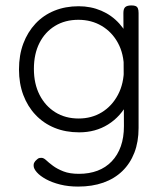

<svg xmlns="http://www.w3.org/2000/svg" viewBox="-20 -487 611 708"><path d="M268 201Q232 201 202 193.5Q172 186 150 174Q128 162 116 148.5Q104 135 104 124Q104 117 105.5 114Q107 111 110 107Q118 99 121.5 97Q125 95 133 95Q141 95 150.5 104Q160 113 175.5 124.5Q191 136 214 145Q237 154 271 154Q309 154 339.5 142.5Q370 131 392 108Q414 85 425.5 52.5Q437 20 437 -22L435 -439Q435 -455 442 -461Q449 -467 465 -467Q475 -467 480.5 -464.5Q486 -462 488.5 -456Q491 -450 491 -439V-15Q491 36 475.5 76Q460 116 431 144Q402 172 361 186.5Q320 201 268 201ZM272 1Q222 1 181.5 -15.5Q141 -32 111.5 -63Q82 -94 66 -136.5Q50 -179 50 -231Q50 -284 66 -326.5Q82 -369 111 -400Q140 -431 180.5 -447.5Q221 -464 270 -464Q315 -464 353.5 -447.5Q392 -431 420 -400Q448 -369 463.5 -326.5Q479 -284 479 -232Q479 -162 452 -109.5Q425 -57 378.5 -28Q332 1 272 1ZM270 -50Q318 -50 355.5 -73Q393 -96 415 -137.5Q437 -179 437 -234Q437 -288 415 -328.5Q393 -369 355 -391.5Q317 -414 269 -414Q220 -414 183 -391.5Q146 -369 125.5 -328.5Q105 -288 105 -233Q105 -178 126 -137Q147 -96 184 -73Q221 -50 270 -50Z"/></svg>

Font: Fredoka Light Light
Style: Regular
Weight: 300
Version: Version 2.001